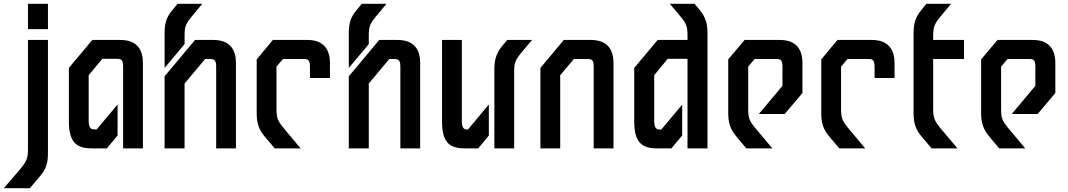

<svg xmlns="http://www.w3.org/2000/svg" viewBox="-86 -780 5613 1009"><path d="M166 -627V-760H61V-627ZM21 108C56 65 61 49 61 2V-570H166V26C166 77 155 111 125 145L71 209H-66Z M399 -570 276 -423V-141C276 -24 324 0 399 0H475L532 -68V-231L422 -100H413C389 -100 380 -109 380 -148V-385L452 -471H528C555 -471 561 -461 561 -428V0H665V-450C665 -554 595 -570 549 -570Z M820 -727C790 -692 779 -659 779 -607V-423L884 -548V-592C884 -639 889 -655 924 -696L977 -760H847ZM1154 -450C1154 -553 1084 -570 1038 -570H939L779 -379V0H884V-341L992 -470H1017C1044 -470 1050 -460 1050 -428V0H1154Z M1648 -450C1648 -553 1577 -570 1532 -570H1348L1263 -468V-185C1263 -133 1274 -100 1303 -65L1358 0H1494L1407 -104C1373 -145 1367 -160 1367 -207V-430L1401 -470H1511C1537 -470 1543 -460 1543 -428V-370H1648Z M1788 -727C1758 -692 1747 -659 1747 -607V-423L1852 -548V-592C1852 -639 1857 -655 1892 -696L1945 -760H1815ZM2122 -450C2122 -553 2052 -570 2006 -570H1907L1747 -379V0H1852V-341L1960 -470H1985C2012 -470 2018 -460 2018 -428V0H2122Z M2373 -99C2349 -99 2341 -109 2341 -148V-570H2237V-140C2237 -23 2284 0 2361 0H2427L2483 -68V-231ZM2552 -537C2524 -502 2512 -469 2512 -417V0H2616V-402C2616 -450 2622 -465 2656 -506L2710 -570H2580Z M2877 -570 2754 -423V0H2858V-385L2930 -470H3002C3028 -470 3034 -460 3034 -428V0H3138V-450C3138 -553 3068 -570 3022 -570Z M3564 -760H3434L3488 -696C3522 -655 3527 -640 3527 -592V-570H3370L3247 -423V-141C3247 -23 3295 0 3370 0H3442L3499 -68V-230L3389 -99H3384C3361 -99 3352 -109 3352 -148V-385L3423 -471H3527V0H3632V-607C3632 -659 3620 -692 3591 -728Z M3827 -570 3741 -468V-185C3741 -133 3753 -100 3782 -65L3836 0H3973L3886 -104C3851 -145 3846 -160 3846 -207V-430L3880 -470H3994C4020 -470 4026 -460 4026 -428V-329L3902 -181H4038L4131 -291V-450C4131 -553 4061 -570 4015 -570Z M4615 -450C4615 -553 4544 -570 4499 -570H4315L4230 -468V-185C4230 -133 4241 -100 4270 -65L4325 0H4461L4374 -104C4340 -145 4334 -160 4334 -207V-430L4368 -470H4478C4504 -470 4510 -460 4510 -428V-370H4615Z M4980 -570H4818V-591C4818 -639 4825 -655 4858 -695L4912 -760H4782L4755 -726C4726 -691 4715 -659 4715 -606V-185C4715 -134 4726 -100 4755 -65L4810 0H4946L4858 -104C4825 -145 4818 -160 4818 -208V-470H4980Z M5156 -570 5070 -468V-185C5070 -133 5082 -100 5111 -65L5165 0H5302L5215 -104C5180 -145 5175 -160 5175 -207V-430L5209 -470H5323C5349 -470 5355 -460 5355 -428V-329L5231 -181H5367L5460 -291V-450C5460 -553 5390 -570 5344 -570Z"/></svg>

Font: Tekex
Style: Regular
Weight: 400
Designer: NC Empire
Foundry: NC Empire
Version: Version 1.001;hotconv 1.0.109;makeotfexe 2.5.65596